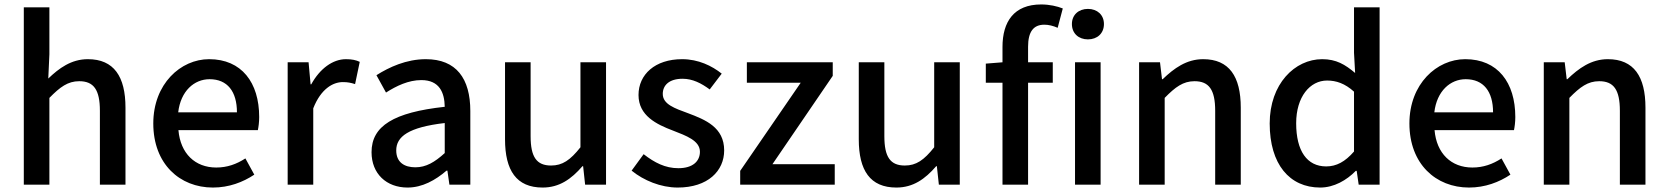

<svg xmlns="http://www.w3.org/2000/svg" viewBox="-20 -808 7496 863"><path d="M87 -775V22H202V-368C250 -417 285 -443 336 -443C401 -443 429 -405 429 -310V22H544V-324C544 -464 492 -542 375 -542C300 -542 245 -501 197 -455L202 -564V-775Z M937 35C1009 35 1072 11 1123 -23L1083 -96C1043 -70 1001 -55 952 -55C857 -55 791 -118 782 -223H1139C1142 -237 1145 -259 1145 -282C1145 -437 1066 -542 920 -542C792 -542 669 -431 669 -253C669 -71 788 35 937 35ZM781 -303C792 -399 853 -452 922 -452C1002 -452 1045 -397 1045 -303Z M1273 -528V22H1388V-321C1422 -408 1476 -439 1521 -439C1543 -439 1557 -436 1576 -430L1597 -530C1580 -538 1562 -542 1535 -542C1476 -542 1418 -500 1379 -429H1376L1367 -528Z M1812 35C1878 35 1937 2 1987 -41H1991L2000 22H2094V-309C2094 -455 2031 -542 1894 -542C1806 -542 1729 -506 1672 -470L1715 -392C1762 -422 1816 -448 1874 -448C1955 -448 1978 -392 1979 -328C1750 -303 1650 -242 1650 -124C1650 -27 1717 35 1812 35ZM1761 -132C1761 -194 1816 -236 1979 -255V-120C1934 -79 1895 -56 1847 -56C1798 -56 1761 -78 1761 -132Z M2419 35C2494 35 2548 -3 2598 -61H2601L2610 22H2704V-528H2589V-146C2543 -88 2508 -64 2457 -64C2392 -64 2365 -102 2365 -196V-528H2250V-182C2250 -42 2301 35 2419 35Z M3026 35C3162 35 3235 -40 3235 -132C3235 -236 3150 -270 3073 -299C3013 -321 2959 -339 2959 -386C2959 -424 2987 -454 3048 -454C3093 -454 3132 -434 3170 -406L3224 -477C3180 -512 3119 -542 3046 -542C2924 -542 2850 -473 2850 -381C2850 -288 2931 -249 3005 -221C3064 -198 3126 -176 3126 -126C3126 -84 3095 -52 3029 -52C2970 -52 2922 -77 2873 -115L2819 -41C2873 3 2950 35 3026 35Z M3307 -40V22H3732V-70H3452L3723 -467V-528H3337V-436H3579Z M4009 35C4084 35 4138 -3 4188 -61H4191L4200 22H4294V-528H4179V-146C4133 -88 4098 -64 4047 -64C3982 -64 3955 -102 3955 -196V-528H3840V-182C3840 -42 3891 35 4009 35Z M4486 -436V22H4601V-436H4712V-528H4601V-598C4601 -665 4625 -697 4674 -697C4693 -697 4714 -692 4734 -683L4757 -770C4732 -780 4697 -788 4660 -788C4537 -788 4486 -710 4486 -597V-528L4411 -522V-436ZM4798 -700C4798 -658 4828 -631 4870 -631C4912 -631 4942 -658 4942 -700C4942 -741 4912 -768 4870 -768C4828 -768 4798 -741 4798 -700ZM4812 22H4927V-528H4812Z M5100 -528V22H5215V-368C5263 -417 5298 -443 5349 -443C5414 -443 5442 -405 5442 -310V22H5557V-324C5557 -464 5505 -542 5388 -542C5313 -542 5257 -501 5206 -452H5203L5194 -528Z M5914 35C5976 35 6033 2 6074 -40H6078L6087 22H6181V-775H6066V-571L6071 -480C6026 -518 5986 -542 5923 -542C5800 -542 5687 -431 5687 -253C5687 -70 5776 35 5914 35ZM5806 -254C5806 -373 5868 -446 5945 -446C5986 -446 6025 -433 6066 -396V-127C6026 -81 5987 -60 5941 -60C5855 -60 5806 -129 5806 -254Z M6583 35C6655 35 6718 11 6769 -23L6729 -96C6689 -70 6647 -55 6598 -55C6503 -55 6437 -118 6428 -223H6785C6788 -237 6791 -259 6791 -282C6791 -437 6712 -542 6566 -542C6438 -542 6315 -431 6315 -253C6315 -71 6434 35 6583 35ZM6427 -303C6438 -399 6499 -452 6568 -452C6648 -452 6691 -397 6691 -303Z M6919 -528V22H7034V-368C7082 -417 7117 -443 7168 -443C7233 -443 7261 -405 7261 -310V22H7376V-324C7376 -464 7324 -542 7207 -542C7132 -542 7076 -501 7025 -452H7022L7013 -528Z"/></svg>

Font: コーポレート・ロゴ ver3 Medium
Style: Regular
Weight: 500
Designer: [KANA_main] LOGOTYPE.JP [Source Han Sans] Ryoko NISHIZUKA 西塚涼子 (kana, bopomofo & ideographs); Paul D. Hunt (Latin, Greek
Version: Version 12.001;FEAKit 1.0